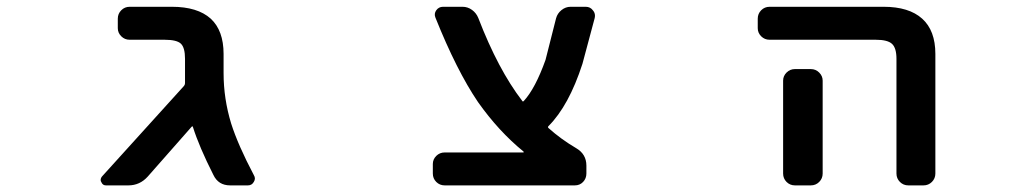

<svg xmlns="http://www.w3.org/2000/svg" viewBox="-20 -568 3040 569"><path d="M662.1 -18.6Q627 -18.6 612.3 -49.8Q570.3 -132.8 551.8 -191.4Q550.8 -195.3 547.9 -192.4L418 -44.9Q394.5 -18.6 360.4 -18.6H293.9Q284.2 -18.6 280.3 -28.3Q278.3 -31.2 278.3 -34.2Q278.3 -40 282.2 -44.9L525.4 -313.5Q528.3 -317.4 528.3 -321.3Q528.3 -329.1 528.3 -341.8V-393.6Q528.3 -426.8 516.1 -438.5Q503.9 -450.2 467.8 -450.2H364.3Q349.6 -450.2 339.4 -460.4Q329.1 -470.7 329.1 -484.4V-512.7Q329.1 -527.3 339.4 -537.6Q349.6 -547.9 364.3 -547.9H489.3Q565.4 -547.9 604.5 -512.7Q642.6 -477.5 642.6 -408.2V-351.6Q642.6 -275.4 665 -202.1Q685.5 -137.7 732.4 -48.8Q735.4 -43.9 735.4 -39.1Q735.4 -34.2 732.4 -29.3Q726.6 -18.6 714.8 -18.6Z M1297.9 -18.6Q1283.2 -18.6 1272.9 -28.8Q1262.7 -39.1 1262.7 -53.7V-82Q1262.7 -95.7 1272.9 -106Q1283.2 -116.2 1297.9 -116.2H1530.3Q1532.2 -116.2 1532.2 -117.2Q1532.2 -118.2 1531.2 -119.1Q1458 -178.7 1396.5 -265.6Q1333 -359.4 1270.5 -515.6Q1265.6 -527.3 1272.9 -537.6Q1280.3 -547.9 1293 -547.9H1350.6Q1366.2 -547.9 1378.9 -538.6Q1391.6 -529.3 1397.5 -514.6Q1456.1 -362.3 1527.3 -269.5Q1529.3 -265.6 1532.2 -268.6Q1566.4 -305.7 1596.7 -390.6L1627.9 -513.7Q1631.8 -528.3 1644 -538.1Q1656.2 -547.9 1670.9 -547.9H1715.8Q1729.5 -547.9 1737.3 -537.1Q1743.2 -530.3 1743.2 -521.5Q1743.2 -517.6 1742.2 -513.7L1706.1 -378.9Q1666 -254.9 1605.5 -194.3Q1602.5 -191.4 1605.5 -188.5Q1642.6 -155.3 1687.5 -128.9Q1717.8 -111.3 1717.8 -77.1V-53.7Q1717.8 -39.1 1708 -28.8Q1698.2 -18.6 1683.6 -18.6Z M2671.9 -18.6Q2657.2 -18.6 2647 -28.8Q2636.7 -39.1 2636.7 -53.7V-393.6Q2636.7 -425.8 2623.5 -438Q2610.4 -450.2 2575.2 -450.2H2260.7Q2246.1 -450.2 2235.8 -460.4Q2225.6 -470.7 2225.6 -484.4V-512.7Q2225.6 -527.3 2235.8 -537.6Q2246.1 -547.9 2260.7 -547.9H2598.6Q2673.8 -547.9 2712.9 -512.7Q2752 -477.5 2752 -408.2V-53.7Q2752 -39.1 2741.7 -28.8Q2731.4 -18.6 2716.8 -18.6ZM2335.9 -18.6Q2321.3 -18.6 2311 -28.8Q2300.8 -39.1 2300.8 -53.7V-329.1Q2300.8 -342.8 2311 -353Q2321.3 -363.3 2335.9 -363.3H2382.8Q2397.5 -363.3 2407.7 -353Q2418 -342.8 2418 -329.1V-53.7Q2418 -39.1 2407.7 -28.8Q2397.5 -18.6 2382.8 -18.6Z"/></svg>

Font: Rounded-L Mgen+ 1m medium
Style: Regular
Weight: 500
Designer: [Source Han Sans]
Ryoko NISHIZUKA  (kana & ideographs); Paul D. Hunt (Latin, Greek & Cyrillic); Wenlong ZHANG  (bopomofo
Version: Version 1.059.20150602